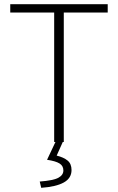

<svg xmlns="http://www.w3.org/2000/svg" viewBox="-20 -679 564 918"><path d="M239 0V-619H29V-659H495V-619H285V0ZM177 219 170 189Q235 184 259 171Q283 158 283 136Q283 114 264.5 102.5Q246 91 205 85L246 -2H281L251 65Q284 73 303 88.5Q322 104 322 134Q322 173 285 193.5Q248 214 177 219Z"/></svg>

Font: Source Sans 3 ExtraLight Light
Style: Regular
Weight: 300
Version: Version 3.052;hotconv 1.1.0;makeotfexe 2.6.0